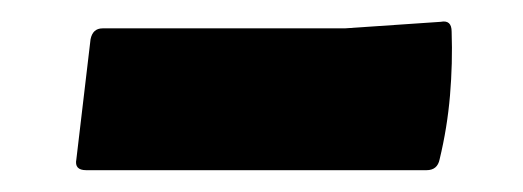

<svg xmlns="http://www.w3.org/2000/svg" viewBox="-20 -367 479 176"><path d="M59 -211Q48 -211 50 -221L63 -331Q65 -341 74 -341H296L384 -347Q394 -349 394 -338Q395 -309 392.5 -279.5Q390 -250 383 -221Q381 -211 371 -211Z"/></svg>

Font: Hahmlet Black
Style: Regular
Weight: 900
Version: Version 1.002